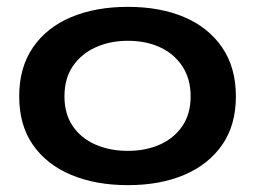

<svg xmlns="http://www.w3.org/2000/svg" viewBox="-20 -528 744 560"><path d="M353 12Q259 12 187.5 -18Q116 -48 76 -105.5Q36 -163 36 -247Q36 -331 76 -389.5Q116 -448 187.5 -478Q259 -508 353 -508Q447 -508 517.5 -478Q588 -448 628 -389.5Q668 -331 668 -247Q668 -163 628 -105.5Q588 -48 517.5 -18Q447 12 353 12ZM353 -88Q405 -88 446.5 -106.5Q488 -125 512 -160.5Q536 -196 536 -247Q536 -298 512 -334.5Q488 -371 447 -390Q406 -409 353 -409Q301 -409 259 -390Q217 -371 192.5 -335Q168 -299 168 -247Q168 -196 192 -160.5Q216 -125 258 -106.5Q300 -88 353 -88Z"/></svg>

Font: Syne Modified
Style: Bold
Weight: 700
Designer: Lucas Descroix
Foundry: Bonjour Monde
Version: Version 2.200